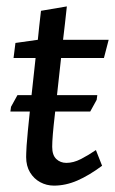

<svg xmlns="http://www.w3.org/2000/svg" viewBox="-20 -576 364 608"><path d="M12.9 -222.8 14.9 -237.8 35.3 -274.8H288.1L286.1 -259.8L265.7 -222.8ZM150.9 11.8Q127.5 11.8 107.5 1Q87.5 -9.7 75.1 -30.1Q62.8 -50.5 62.8 -78.8Q62.8 -84.6 63.1 -91.5Q63.3 -98.3 64.2 -114.3Q65.1 -130.2 68.3 -162.3Q71.6 -194.4 77.2 -249.8Q82.8 -305.2 92.7 -392.3H22.9L28.9 -440L99.8 -450Q101.8 -471.5 104.4 -494.4Q107.1 -517.3 109.8 -541.8L191.7 -555.7Q188.5 -527.9 185.7 -501.1Q183 -474.3 179.7 -450H324.1L309.1 -392.3H173.4Q161.7 -281.5 153.5 -211.2Q145.3 -141 145.3 -111.1Q145.3 -84.7 158.3 -72.4Q171.3 -60.2 190.3 -60.2Q212.4 -60.2 235.9 -72.2Q259.4 -84.2 283.7 -100.8L303.3 -51.1Q262.2 -20.5 225 -4.3Q187.9 11.8 150.9 11.8Z"/></svg>

Font: Ancizar Sans Thin
Style: Italic
Weight: 100
Italic angle: -4°
Designer: Cesar Puertas, Viviana Monsalve, Julian Moncada, Julian Prieto, Jose Castro, Mariel Hernandez, Felipe Aragon, Sara Alarc
Version: Version 8.100